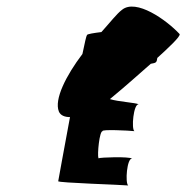

<svg xmlns="http://www.w3.org/2000/svg" viewBox="-20 -877 569 587"><path d="M160 -536C165 -524 178 -519 194 -519C175 -419 159 -327 158 -323C156 -318 356 -312 372 -310C362 -317 368 -395 384 -392C375 -399 286 -396 281 -393C277 -404 284 -478 294 -476C288 -482 375 -478 391 -476C381 -482 388 -560 404 -558C397 -563 341 -566 316 -574C373 -621 405 -651 441 -682C457 -685 459 -685 461 -700C493 -729 534 -767 529 -773C489 -816 396 -882 353 -847C337 -835 318 -810 290 -779C266 -776 247 -773 246 -770C244 -768 239 -746 232 -712C182 -646 145 -573 160 -536Z"/></svg>

Font: Ampere
Style: SuCndIta
Weight: 400
Version: Version 1